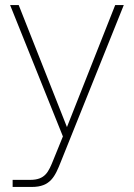

<svg xmlns="http://www.w3.org/2000/svg" viewBox="-20 -540 530 760"><path d="M30 200H106C180 200 198 158 221 100L470 -520H436L245 -37L54 -520H20L229 0L192 91C172 141 159 172 99 172H30Z"/></svg>

Font: Aspekta 100
Style: Regular
Weight: 100
Designer: Ivo Dolenc
Version: Version 2.000